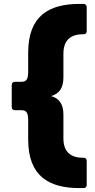

<svg xmlns="http://www.w3.org/2000/svg" viewBox="-20 -811 483 981"><path d="M407 150C417 150 423 144 423 134V11C423 1 417 -5 407 -5H404C336 -5 304 -40 304 -104V-225C304 -276 285 -308 241 -320C285 -333 304 -364 304 -416V-536C304 -601 336 -636 404 -636H407C417 -636 423 -642 423 -651V-775C423 -784 417 -791 407 -791H386C230 -791 124 -730 124 -542V-446C124 -402 113 -393 88 -393H56C46 -393 40 -386 40 -377V-264C40 -254 46 -248 56 -248H88C113 -248 124 -239 124 -195V-98C124 89 230 150 386 150Z"/></svg>

Font: LINE Seed Sans TH ExtraBold
Style: Regular
Weight: 800
Designer: Dalton Maag Ltd | Thai characters by Cadson Demak Co.,Ltd.
Foundry: Dalton Maag Ltd
Version: Version 1.003